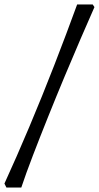

<svg xmlns="http://www.w3.org/2000/svg" viewBox="-50 -721 446 866"><path d="M-21 125 -30 107Q25 -13 82.5 -149.5Q140 -286 195 -427.5Q250 -569 298 -701H368L376 -689Q349 -628 314 -547Q279 -466 241 -375Q203 -284 166.5 -193Q130 -102 98.5 -20Q67 62 46 125Z"/></svg>

Font: Labrada SemiBold
Style: Italic
Weight: 600
Italic angle: -7°
Designer: Mercedes Jáuregui
Foundry: Omnibus-Type Team
Version: Version 1.000; ttfautohint (v1.8.4.7-5d5b)